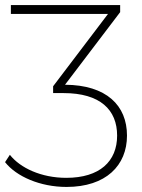

<svg xmlns="http://www.w3.org/2000/svg" viewBox="-45 -540 561 759"><path d="M218 199C374 199 457 114 457 -4C457 -123 376 -204 212 -205L430 -492V-520H-2V-485H382L165 -199V-172H206C351 -172 418 -106 418 -4C418 98 349 163 217 163C118 163 35 124 -6 72L-25 101C20 158 114 199 218 199Z"/></svg>

Font: Montserrat-Alt1 ExtLt
Style: Regular
Weight: 200
Designer: Differentunic
Foundry: Differentunic
Version: Version 7.222